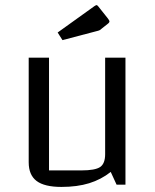

<svg xmlns="http://www.w3.org/2000/svg" viewBox="-20 -727 612 756"><path d="M474 -500V0H439L416 -50Q378 -20 331 -5.5Q284 9 222 9Q155 9 124 -14.5Q93 -38 93 -88V-500H173V-56H300Q355 -56 374.5 -69.5Q394 -83 394 -120V-500ZM226 -569 207 -599 352 -703Q358 -707 359 -707Q363 -707 366 -703L405 -654Q411 -646 411 -643Q411 -638 404 -633L380 -614Q376 -610 372 -608Q368 -606 359 -604Z"/></svg>

Font: Changa ExtraLight Light
Style: Regular
Weight: 300
Version: Version 3.002; ttfautohint (v1.8.2)